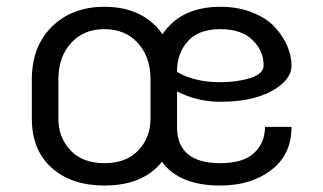

<svg xmlns="http://www.w3.org/2000/svg" viewBox="-20 -537 965 573"><path d="M154.2 -300V-183.3Q154.2 -126.7 190.4 -88.3Q226.7 -50 291.7 -50Q356.7 -50 392.9 -88.3Q429.2 -126.7 429.2 -183.3V-300Q429.2 -366.7 391.7 -408.3Q354.2 -450 291.7 -450Q229.2 -450 191.7 -408.3Q154.2 -366.7 154.2 -300ZM637.5 -516.7Q691.7 -516.7 734.6 -499.2Q777.5 -481.7 801.7 -454.6Q825.8 -427.5 837.9 -398.3Q850 -369.2 850 -341.7Q850 -298.3 791.7 -265.8Q733.3 -233.3 637.5 -233.3Q568.3 -233.3 508.3 -264.2V-158.3Q508.3 -50 637.5 -50Q705.8 -50 738.3 -80.4Q770.8 -110.8 770.8 -158.3H850Q850 -75.8 789.6 -29.6Q729.2 16.7 637.5 16.7Q515 16.7 463.3 -54.2Q406.7 16.7 291.7 16.7Q193.3 16.7 134.2 -36.2Q75 -89.2 75 -183.3V-300Q75 -398.3 135 -457.5Q195 -516.7 291.7 -516.7Q406.7 -516.7 465 -435Q520 -516.7 637.5 -516.7ZM508.3 -322.5Q560 -291.7 637.5 -291.7Q687.5 -291.7 727.1 -304.2Q766.7 -316.7 766.7 -341.7Q766.7 -385.8 733.3 -417.9Q700 -450 637.5 -450Q572.5 -450 540.4 -413.8Q508.3 -377.5 508.3 -325Z"/></svg>

Font: BoonBaan
Style: Regular
Weight: 400
Designer: Sungsit Sawaiwan
Foundry: FontUni
Version: Version 2.0